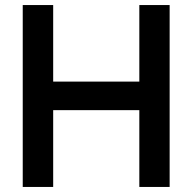

<svg xmlns="http://www.w3.org/2000/svg" viewBox="-20 -740 762 760"><path d="M70 0V-720H190.5V-417H531.5V-720H651.5V0H531.5V-304H190.5V0Z"/></svg>

Font: Manrope ExtraLight
Style: Bold
Weight: 700
Version: Version 4.504